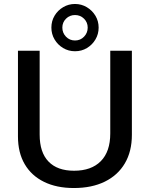

<svg xmlns="http://www.w3.org/2000/svg" viewBox="-20 -946 762 976"><path d="M355.5 9.8Q267.6 9.8 203.9 -21.5Q140.1 -52.7 105.7 -111.3Q71.3 -169.9 71.3 -252.4V-688H181.6V-261.7Q181.6 -171.4 226.6 -124.8Q271.5 -78.1 356.4 -78.1Q444.3 -78.1 492.4 -126.7Q540.5 -175.3 540.5 -267.6V-688H650.4V-260.7Q650.4 -176.3 614.7 -115.7Q579.1 -55.2 512.9 -22.7Q446.8 9.8 355.5 9.8ZM481.4 -805.7Q481.4 -772.9 465.3 -745.6Q449.2 -718.3 422.1 -701.9Q395 -685.5 361.3 -685.5Q328.1 -685.5 300.8 -701.9Q273.4 -718.3 257.3 -745.6Q241.2 -772.9 241.2 -805.7Q241.2 -839.4 257.6 -866.5Q273.9 -893.6 301.3 -909.7Q328.6 -925.8 361.3 -925.8Q394 -925.8 421.4 -909.4Q448.7 -893.1 465.1 -866Q481.4 -838.9 481.4 -805.7ZM425.8 -805.7Q425.8 -832.5 407 -851.1Q388.2 -869.6 361.3 -869.6Q334.5 -869.6 315.7 -851.1Q296.9 -832.5 296.9 -805.7Q296.9 -778.8 315.4 -759.5Q334 -740.2 361.3 -740.2Q388.7 -740.2 407.2 -759.5Q425.8 -778.8 425.8 -805.7Z"/></svg>

Font: Arimo Medium
Style: Regular
Weight: 500
Designer: Steve Matteson
Foundry: Monotype Imaging Inc.
Version: Version 1.33